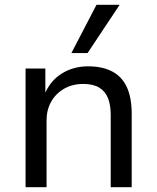

<svg xmlns="http://www.w3.org/2000/svg" viewBox="-20 -776 649 796"><path d="M86 0V-492H168V-385H165Q188 -441 236 -471Q284 -501 345 -501Q405 -501 445.5 -479.5Q486 -458 506 -414.5Q526 -371 526 -304V0H439V-300Q439 -341 427.5 -369.5Q416 -398 391 -413Q366 -428 325 -428Q280 -428 245.5 -408Q211 -388 192 -354Q173 -320 173 -277V0ZM276 -556 380 -756H476L343 -556Z"/></svg>

Font: Nunito Sans 9pt
Style: Regular
Weight: 400
Version: Version 3.101;gftools[0.9.27]